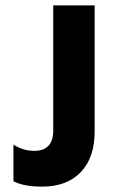

<svg xmlns="http://www.w3.org/2000/svg" viewBox="-20 -693 432 714"><path d="M332 -204Q332 -107 280.5 -53Q229 1 137 1Q68 1 30 -19V-155Q67 -132 107 -132Q178 -132 178 -208V-673H332Z"/></svg>

Font: Hind Colombo
Style: Bold
Weight: 700
Designer: Jyotish Sonowal, Aditi Pimprikar
Foundry: Indian Type Foundry
Version: Version 1.000;PS 1.0;hotconv 1.0.86;makeotf.lib2.5.63406; tt